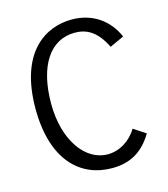

<svg xmlns="http://www.w3.org/2000/svg" viewBox="-99 -706 697 795"><g transform="rotate(-15 250.0 -309.0)"><path d="M285 10C366 10 420 -25 460 -92L408 -126C380 -79 332 -50 282 -50C186 -50 109 -156 109 -313C109 -476 174 -572 279 -572C326 -572 371 -553 408 -477L469 -505C437 -579 371 -628 281 -628C169 -628 41 -553 41 -308C42 -87 150 10 285 10Z"/></g></svg>

Font: Inconsolata
Style: Regular
Weight: 400
Monospace: yes
Designer: Raph Levien, Cyreal, Brenton Simpson
Foundry: Raph Levien, Cyreal, Google
Version: Version 3.100